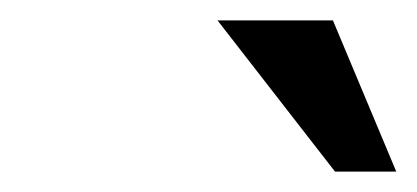

<svg xmlns="http://www.w3.org/2000/svg" viewBox="-20 -760 408 188"><path d="M306 -740 368 -592H308L193 -740Z"/></svg>

Font: Miedinger
Style: Italic
Weight: 400
Italic angle: -13°
Version: Version 001.000